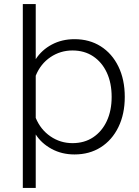

<svg xmlns="http://www.w3.org/2000/svg" viewBox="-20 -753 690 951"><path d="M349 -559Q423 -559 479 -523.5Q535 -488 566.5 -423.5Q598 -359 598 -273Q598 -188 566.5 -123.5Q535 -59 479 -23.5Q423 12 349 12Q286 12 235.5 -15.5Q185 -43 157 -87V178H93V-733H157V-460Q187 -506 237 -532.5Q287 -559 349 -559ZM339 -44Q398 -44 441.5 -73Q485 -102 509 -153.5Q533 -205 533 -273Q533 -342 509 -393.5Q485 -445 441.5 -474Q398 -503 339 -503Q279 -503 230 -470Q181 -437 157 -378V-169Q181 -111 230 -77.5Q279 -44 339 -44Z"/></svg>

Font: Azeret Mono Thin ExtraLight
Style: Regular
Weight: 250
Version: Version 1.002